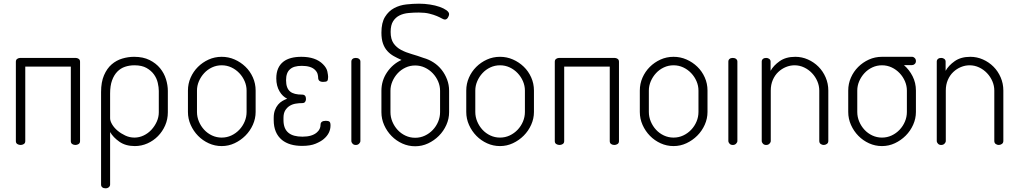

<svg xmlns="http://www.w3.org/2000/svg" viewBox="-20 -786 5521 1041"><path d="M390 -472Q399 -472 406.5 -467Q414 -462 414 -451V-21Q414 -10 406 -5Q398 0 389 0Q379 0 371.5 -5Q364 -10 364 -21V-425H117V-21Q117 -10 109 -5Q101 0 92 0Q82 0 74 -5Q66 -10 66 -21V-451Q66 -462 73.5 -467Q81 -472 90 -472Z M711 6Q661 6 627.5 -17.5Q594 -41 577 -70V214Q577 223 570 229Q563 235 552 235Q541 235 534.5 229.5Q528 224 528 215V-287Q528 -341 544 -378Q560 -415 585.5 -437Q611 -459 643 -468.5Q675 -478 707 -478Q756 -478 791 -460.5Q826 -443 848 -416Q870 -389 880 -356.5Q890 -324 890 -293V-177Q890 -139 875.5 -106Q861 -73 836.5 -48Q812 -23 779.5 -8.5Q747 6 711 6ZM709 -40Q735 -40 759 -51.5Q783 -63 801 -82.5Q819 -102 830 -126.5Q841 -151 841 -177V-293Q841 -312 835.5 -336.5Q830 -361 815 -382Q800 -403 774.5 -417.5Q749 -432 709 -432Q682 -432 658 -424Q634 -416 616 -397.5Q598 -379 587.5 -350Q577 -321 577 -279V-145Q577 -130 588 -111.5Q599 -93 617.5 -77.5Q636 -62 659.5 -51Q683 -40 709 -40Z M1182 -478Q1219 -478 1252 -463.5Q1285 -449 1310.5 -424.5Q1336 -400 1351 -366.5Q1366 -333 1366 -295V-179Q1366 -143 1351 -109.5Q1336 -76 1310.5 -50.5Q1285 -25 1252 -9.5Q1219 6 1182 6Q1145 6 1112 -9Q1079 -24 1054 -49.5Q1029 -75 1014 -108.5Q999 -142 999 -179V-295Q999 -332 1013.5 -365Q1028 -398 1053 -423Q1078 -448 1111 -463Q1144 -478 1182 -478ZM1317 -295Q1317 -321 1306.5 -345.5Q1296 -370 1277.5 -389.5Q1259 -409 1234.5 -420.5Q1210 -432 1182 -432Q1154 -432 1129.5 -420.5Q1105 -409 1087 -389.5Q1069 -370 1058.5 -345.5Q1048 -321 1048 -295V-179Q1048 -152 1058.5 -127Q1069 -102 1087 -82.5Q1105 -63 1129.5 -51.5Q1154 -40 1182 -40Q1210 -40 1234.5 -51.5Q1259 -63 1277.5 -82.5Q1296 -102 1306.5 -127Q1317 -152 1317 -179Z M1747 -131Q1760 -131 1766 -126.5Q1772 -122 1772 -106Q1772 -63 1735 -32Q1720 -19 1691.5 -7Q1663 5 1618 5Q1549 5 1509 -27Q1464 -64 1464 -135V-147Q1464 -171 1470.5 -188.5Q1477 -206 1487.5 -218.5Q1498 -231 1511 -238.5Q1524 -246 1537 -251Q1512 -263 1496 -290Q1478 -320 1478 -361Q1478 -422 1517 -452Q1551 -478 1614 -478Q1691 -478 1731 -438Q1751 -418 1755 -398Q1759 -378 1759 -369Q1759 -352 1754 -347Q1749 -342 1732 -342Q1705 -342 1705 -365Q1705 -373 1702 -384.5Q1699 -396 1688 -407Q1666 -429 1616 -429Q1572 -429 1552 -410Q1531 -392 1531 -351Q1531 -307 1554 -289Q1574 -273 1618 -273Q1639 -273 1639 -249Q1639 -241 1634.5 -234Q1630 -227 1618 -227Q1601 -227 1583 -224Q1565 -221 1550.5 -212Q1536 -203 1526.5 -187.5Q1517 -172 1517 -147V-135Q1517 -88 1544 -66Q1569 -45 1620 -45Q1672 -45 1698 -68Q1718 -85 1718 -110Q1718 -131 1747 -131Z M1909 -472Q1920 -472 1927 -466.5Q1934 -461 1934 -452V-22Q1934 -14 1927 -7Q1920 0 1909 0Q1898 0 1891.5 -7Q1885 -14 1885 -22V-452Q1885 -461 1891.5 -466.5Q1898 -472 1909 -472Z M2276 -472Q2305 -464 2330.5 -447.5Q2356 -431 2374.5 -407.5Q2393 -384 2404 -355Q2415 -326 2415 -294V-178Q2415 -142 2400 -108.5Q2385 -75 2359.5 -49.5Q2334 -24 2301 -8.5Q2268 7 2231 7Q2194 7 2161 -8Q2128 -23 2103 -48.5Q2078 -74 2063 -107.5Q2048 -141 2048 -178V-294Q2048 -349 2078.5 -394Q2109 -439 2157 -461Q2134 -471 2114.5 -482Q2095 -493 2080 -509.5Q2065 -526 2056.5 -550Q2048 -574 2048 -609Q2048 -663 2067.5 -694.5Q2087 -726 2117 -742Q2147 -758 2183 -762Q2219 -766 2252 -766Q2282 -766 2311 -761.5Q2340 -757 2363 -749Q2386 -741 2400.5 -730.5Q2415 -720 2415 -709Q2415 -701 2408.5 -690.5Q2402 -680 2392 -680Q2386 -680 2375.5 -686Q2365 -692 2348.5 -699Q2332 -706 2308 -712Q2284 -718 2251 -718Q2223 -718 2195.5 -715.5Q2168 -713 2146.5 -702.5Q2125 -692 2111.5 -671Q2098 -650 2098 -613Q2098 -574 2113.5 -551.5Q2129 -529 2154.5 -515.5Q2180 -502 2211.5 -493Q2243 -484 2276 -472ZM2366 -294Q2366 -320 2355.5 -344.5Q2345 -369 2326.5 -388.5Q2308 -408 2283.5 -419.5Q2259 -431 2231 -431Q2203 -431 2178.5 -419.5Q2154 -408 2136 -388.5Q2118 -369 2107.5 -344.5Q2097 -320 2097 -294V-178Q2097 -151 2107.5 -126Q2118 -101 2136 -81.5Q2154 -62 2178.5 -50.5Q2203 -39 2231 -39Q2259 -39 2283.5 -50.5Q2308 -62 2326.5 -81.5Q2345 -101 2355.5 -126Q2366 -151 2366 -178Z M2691 -478Q2728 -478 2761 -463.5Q2794 -449 2819.5 -424.5Q2845 -400 2860 -366.5Q2875 -333 2875 -295V-179Q2875 -143 2860 -109.5Q2845 -76 2819.5 -50.5Q2794 -25 2761 -9.5Q2728 6 2691 6Q2654 6 2621 -9Q2588 -24 2563 -49.5Q2538 -75 2523 -108.5Q2508 -142 2508 -179V-295Q2508 -332 2522.5 -365Q2537 -398 2562 -423Q2587 -448 2620 -463Q2653 -478 2691 -478ZM2826 -295Q2826 -321 2815.5 -345.5Q2805 -370 2786.5 -389.5Q2768 -409 2743.5 -420.5Q2719 -432 2691 -432Q2663 -432 2638.5 -420.5Q2614 -409 2596 -389.5Q2578 -370 2567.5 -345.5Q2557 -321 2557 -295V-179Q2557 -152 2567.5 -127Q2578 -102 2596 -82.5Q2614 -63 2638.5 -51.5Q2663 -40 2691 -40Q2719 -40 2743.5 -51.5Q2768 -63 2786.5 -82.5Q2805 -102 2815.5 -127Q2826 -152 2826 -179Z M3312 -472Q3321 -472 3328.5 -467Q3336 -462 3336 -451V-21Q3336 -10 3328 -5Q3320 0 3311 0Q3301 0 3293.5 -5Q3286 -10 3286 -21V-425H3039V-21Q3039 -10 3031 -5Q3023 0 3014 0Q3004 0 2996 -5Q2988 -10 2988 -21V-451Q2988 -462 2995.5 -467Q3003 -472 3012 -472Z M3632 -478Q3669 -478 3702 -463.5Q3735 -449 3760.5 -424.5Q3786 -400 3801 -366.5Q3816 -333 3816 -295V-179Q3816 -143 3801 -109.5Q3786 -76 3760.5 -50.5Q3735 -25 3702 -9.5Q3669 6 3632 6Q3595 6 3562 -9Q3529 -24 3504 -49.5Q3479 -75 3464 -108.5Q3449 -142 3449 -179V-295Q3449 -332 3463.5 -365Q3478 -398 3503 -423Q3528 -448 3561 -463Q3594 -478 3632 -478ZM3767 -295Q3767 -321 3756.5 -345.5Q3746 -370 3727.5 -389.5Q3709 -409 3684.5 -420.5Q3660 -432 3632 -432Q3604 -432 3579.5 -420.5Q3555 -409 3537 -389.5Q3519 -370 3508.5 -345.5Q3498 -321 3498 -295V-179Q3498 -152 3508.5 -127Q3519 -102 3537 -82.5Q3555 -63 3579.5 -51.5Q3604 -40 3632 -40Q3660 -40 3684.5 -51.5Q3709 -63 3727.5 -82.5Q3746 -102 3756.5 -127Q3767 -152 3767 -179Z M3953 -472Q3964 -472 3971 -466.5Q3978 -461 3978 -452V-22Q3978 -14 3971 -7Q3964 0 3953 0Q3942 0 3935.5 -7Q3929 -14 3929 -22V-452Q3929 -461 3935.5 -466.5Q3942 -472 3953 -472Z M4159 -22Q4159 -14 4152 -7Q4145 0 4134 0Q4123 0 4116.5 -7Q4110 -14 4110 -22V-452Q4110 -461 4116.5 -466.5Q4123 -472 4134 -472Q4144 -472 4151 -466.5Q4158 -461 4158 -452V-402Q4174 -431 4207.5 -454.5Q4241 -478 4292 -478Q4328 -478 4360.5 -463.5Q4393 -449 4417.5 -424.5Q4442 -400 4456.5 -366.5Q4471 -333 4471 -295V-22Q4471 -11 4463 -5.5Q4455 0 4446 0Q4437 0 4429.5 -5.5Q4422 -11 4422 -22V-295Q4422 -321 4411.5 -345.5Q4401 -370 4382.5 -389.5Q4364 -409 4339.5 -420.5Q4315 -432 4288 -432Q4264 -432 4241 -422.5Q4218 -413 4199.5 -395.5Q4181 -378 4170 -352.5Q4159 -327 4159 -295Z M4881 -433Q4910 -408 4928 -372.5Q4946 -337 4946 -295V-179Q4946 -143 4931 -109.5Q4916 -76 4890.5 -50.5Q4865 -25 4832 -9.5Q4799 6 4762 6Q4725 6 4692 -9Q4659 -24 4634 -49.5Q4609 -75 4594 -108.5Q4579 -142 4579 -179V-295Q4579 -332 4593.5 -365Q4608 -398 4633 -423Q4658 -448 4691 -463Q4724 -478 4762 -478H4764H4765H4925Q4933 -478 4939.5 -471.5Q4946 -465 4946 -455Q4946 -445 4939.5 -439Q4933 -433 4925 -433ZM4897 -295Q4897 -321 4886.5 -345.5Q4876 -370 4857.5 -389.5Q4839 -409 4814.5 -420.5Q4790 -432 4762 -432Q4734 -432 4709.5 -420.5Q4685 -409 4667 -389.5Q4649 -370 4638.5 -345.5Q4628 -321 4628 -295V-179Q4628 -152 4638.5 -127Q4649 -102 4667 -82.5Q4685 -63 4709.5 -51.5Q4734 -40 4762 -40Q4790 -40 4814.5 -51.5Q4839 -63 4857.5 -82.5Q4876 -102 4886.5 -127Q4897 -152 4897 -179Z M5108 -22Q5108 -14 5101 -7Q5094 0 5083 0Q5072 0 5065.5 -7Q5059 -14 5059 -22V-452Q5059 -461 5065.5 -466.5Q5072 -472 5083 -472Q5093 -472 5100 -466.5Q5107 -461 5107 -452V-402Q5123 -431 5156.5 -454.5Q5190 -478 5241 -478Q5277 -478 5309.5 -463.5Q5342 -449 5366.5 -424.5Q5391 -400 5405.5 -366.5Q5420 -333 5420 -295V-22Q5420 -11 5412 -5.5Q5404 0 5395 0Q5386 0 5378.5 -5.5Q5371 -11 5371 -22V-295Q5371 -321 5360.5 -345.5Q5350 -370 5331.5 -389.5Q5313 -409 5288.5 -420.5Q5264 -432 5237 -432Q5213 -432 5190 -422.5Q5167 -413 5148.5 -395.5Q5130 -378 5119 -352.5Q5108 -327 5108 -295Z"/></svg>

Font: AkaAcidDosis
Style: Light
Weight: 300
Designer: Edgar Tolentino, Pablo Impallari, Igino Marini, Aka-Acid
Foundry: Edgar Tolentino, Pablo Impallari, Igino Marini, Aka-Acid
Version: Version 1.007